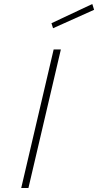

<svg xmlns="http://www.w3.org/2000/svg" viewBox="-20 -939 490 959"><path d="M122 0 284 -692H248L86 0ZM450 -890 441 -919 237 -823 245 -798Z"/></svg>

Font: RazerF5 Thin
Style: Italic
Weight: 250
Foundry: Razer Inc.
Version: Version 2